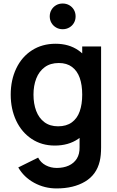

<svg xmlns="http://www.w3.org/2000/svg" viewBox="-20 -800 656 1075"><path d="M82.3 137.5 193.5 82.5Q208.2 110.8 236.2 125.5Q264.3 140.3 297.7 140.3Q335.8 140.3 364.9 127.1Q394 113.9 410.2 88.1Q426.3 62.2 425.5 24.2V-129.7H440.3V-540H546V25.8Q546 70.5 538.5 102.2Q520.7 178.2 456.4 216.6Q392.1 255 296.8 255Q229.2 255 171.5 223.6Q113.8 192.2 82.3 137.5ZM40 -270.2Q40 -351.9 71 -416.8Q101.9 -481.8 159 -518.4Q216.1 -555 291.2 -555Q365.9 -555 419 -518.1Q472.2 -481.2 499.3 -416.8Q526.5 -352.3 526.5 -270.2Q526.5 -187.8 499 -123.3Q471.4 -58.8 417.3 -21.9Q363.2 15 286.7 15Q213.4 15 157.3 -22.2Q101.2 -59.4 70.6 -124.4Q40 -189.4 40 -270.2ZM440.3 -270.2Q440.3 -324.2 426.5 -363.7Q412.6 -403.2 383.3 -425.2Q354 -447.2 309.2 -447.2Q262.1 -447.2 230.4 -423.9Q198.7 -400.6 183.1 -360.6Q167.5 -320.7 167.5 -270.2Q167.5 -219.2 182.6 -179.2Q197.7 -139.2 228.5 -116Q259.4 -92.8 305 -92.8Q351.9 -92.8 382 -114.8Q412.2 -136.7 426.2 -176.3Q440.3 -215.9 440.3 -270.2ZM258.5 -708.3Q258.5 -728.4 268 -744.8Q277.6 -761.2 294 -770.8Q310.4 -780.3 330.9 -780.3Q351.3 -780.3 368 -770.8Q384.6 -761.2 394 -744.8Q403.3 -728.4 403.3 -708.3Q403.3 -688.3 394 -671.9Q384.6 -655.5 368 -646Q351.3 -636.4 330.9 -636.4Q310.4 -636.4 294 -646Q277.6 -655.5 268 -671.9Q258.5 -688.3 258.5 -708.3Z"/></svg>

Font: Tap Sans
Style: Regular
Weight: 400
Designer: Tap Payments
Foundry: Tap Payments
Version: Version 1.001;Glyphs 3.1.2 (3151)